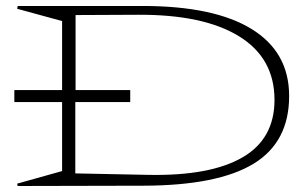

<svg xmlns="http://www.w3.org/2000/svg" viewBox="-20 -620 1027 640"><path d="M414.1 -319.8V-279.8H231V-42L475.1 -37.1Q680.2 -33.2 787.6 -95Q895 -156.7 895 -287.1Q895 -426.3 776.9 -499Q658.7 -571.8 440.9 -570.8L231.9 -569.8V-319.8ZM27.8 -279.8V-319.8H187V-549.8L37.1 -590.8L39.1 -600.1H455.1Q693.8 -600.1 818.8 -523.2Q943.8 -446.3 943.8 -299.8Q943.8 -146.5 825.2 -74.2Q706.5 -2 460.9 -1L39.1 0L37.1 -7.8L187 -49.8V-279.8Z"/></svg>

Font: Halibut Exp Thin
Style: Regular
Weight: 250
Width: 7
Designer: Matteo Maggi
Foundry: Collletttivo
Version: Version 3.080 | FøM Fix